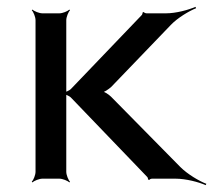

<svg xmlns="http://www.w3.org/2000/svg" viewBox="-20 -523 624 562"><path d="M508 -34 305 -240C298 -247 284 -256 277 -256V-252C284 -252 298 -262 305 -268L480 -450C500 -471 534 -491 554 -499L552 -503C532 -494 495 -484 466 -484H409C406 -484 401 -486 401 -488L397 -486C398 -485 396 -479 394 -478L189 -264C183 -257 169 -252 163 -252V-248C169 -248 183 -243 189 -236L410 -6C412 -5 414 1 413 2L417 4C417 2 422 0 425 0H494C524 0 562 10 582 19L584 15C563 7 529 -13 508 -34ZM174 -20V-464C174 -473 180 -488 185 -493L183 -495C178 -490 163 -484 154 -484H104C95 -484 80 -490 75 -495L73 -493C78 -488 84 -473 84 -464V-20C84 -11 78 4 73 9L75 11C80 6 95 0 104 0H154C163 0 178 6 183 11L185 9C180 4 174 -11 174 -20Z"/></svg>

Font: Gamestation Storm
Style: Regular
Weight: 400
Designer: Jonas Hecksher
Foundry: Jonas Hecksher, Playtypeª, e-types AS
Version: Version 1.003